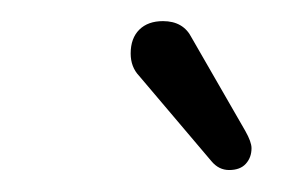

<svg xmlns="http://www.w3.org/2000/svg" viewBox="-20 -719 274 180"><path d="M178.2 -567.9Q185.1 -559.6 194.8 -559.6Q205.1 -559.6 210.4 -565.4Q215.8 -571.3 215.8 -580.1Q215.8 -585.9 210 -596.2L159.7 -683.6Q151.9 -699.2 132.8 -699.2Q118.7 -699.2 110.6 -691.2Q102.5 -683.1 102.5 -668.9Q102.5 -656.2 110.4 -647.9Z"/></svg>

Font: YuPearl-Light
Style: Light
Weight: 300
Designer: Max Yao
Foundry: Max-Everyday
Version: Version 1.011; ttfautohint (v1.8.3)